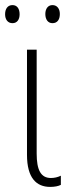

<svg xmlns="http://www.w3.org/2000/svg" viewBox="-33 -724 276 754"><path d="M-13 -668C-13 -648 -3 -633 16 -633C34 -633 44 -647 44 -668C44 -690 34 -704 16 -704C-3 -704 -13 -689 -13 -668ZM145 -669C145 -648 155 -633 173 -633C192 -633 202 -647 202 -669C202 -690 191 -704 173 -704C155 -704 145 -689 145 -669ZM164 10C182 10 196 7 206 2V-34C194 -28 180 -25 167 -25C127 -25 111 -57 111 -121V-529H73V-116C73 -25 110 10 164 10Z"/></svg>

Font: Noto Sans Condensed ExtraLight
Style: Regular
Weight: 200
Width: 3
Designer: Monotype Design Team
Foundry: Monotype Imaging Inc.
Version: Version 2.013